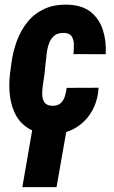

<svg xmlns="http://www.w3.org/2000/svg" viewBox="-20 -558 485 814"><path d="M201.2 -109.4Q224.1 -108.9 236.6 -119.9Q249 -130.9 254.6 -148.4Q260.3 -166 262.7 -185.5L397.9 -186Q394.5 -128.9 368.2 -84.2Q341.8 -39.6 297.4 -14.2Q252.9 11.2 194.3 10.3Q139.2 8.8 103.3 -12.2Q67.4 -33.2 47.9 -68.8Q28.3 -104.5 22.5 -149.2Q16.6 -193.8 22 -242.2L27.8 -286.1Q34.2 -336.9 51 -383.1Q67.9 -429.2 96.4 -464.6Q125 -500 167 -519.8Q209 -539.6 266.1 -538.1Q327.6 -536.6 364.3 -507.6Q400.9 -478.5 416 -431.4Q431.2 -384.3 428.2 -328.1L291.5 -328.6Q293 -347.2 293.2 -367.4Q293.5 -387.7 284.7 -402.6Q275.9 -417.5 252 -418.5Q225.1 -419.4 210 -406.5Q194.8 -393.6 187.5 -372.8Q180.2 -352.1 177.7 -328.9Q175.3 -305.7 172.9 -286.1L168.5 -241.7Q166.5 -227.1 162.8 -205.1Q159.2 -183.1 158.9 -161.6Q158.7 -140.1 167.7 -125.2Q176.8 -110.4 201.2 -109.4ZM268.6 -43.5 219.7 235.4H74.7L123 -43.5Z"/></svg>

Font: Roboto Condensed ExtraBold
Style: Italic
Weight: 800
Italic angle: -12°
Designer: Christian Robertson
Foundry: Google
Version: Version 3.008; 2023